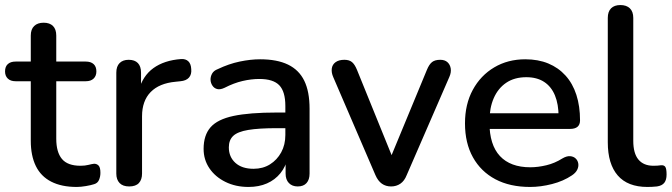

<svg xmlns="http://www.w3.org/2000/svg" viewBox="-25 -732 2664 761"><path d="M279 9Q219 9 178 -12Q137 -33 117 -74Q97 -115 97 -174V-410H37Q17 -410 6 -420.5Q-5 -431 -5 -449Q-5 -468 6 -478Q17 -488 37 -488H97V-591Q97 -616 110.5 -629Q124 -642 148 -642Q172 -642 185 -629Q198 -616 198 -591V-488H315Q335 -488 346 -478Q357 -468 357 -449Q357 -431 346 -420.5Q335 -410 315 -410H198V-182Q198 -129 220.5 -102Q243 -75 294 -75Q312 -75 325.5 -78.5Q339 -82 348 -83Q359 -83 366 -75.5Q373 -68 373 -47Q373 -32 367.5 -19Q362 -6 348 -2Q336 2 315.5 5.5Q295 9 279 9Z M487 7Q462 7 449 -6.5Q436 -20 436 -44V-444Q436 -469 449 -482Q462 -495 485 -495Q509 -495 521.5 -482Q534 -469 534 -444V-371H524Q540 -431 583 -462Q626 -493 693 -498Q711 -499 721.5 -489Q732 -479 733 -458Q735 -437 724 -424.5Q713 -412 690 -410L671 -408Q606 -402 572 -367Q538 -332 538 -271V-44Q538 -20 525.5 -6.5Q513 7 487 7Z M960 9Q909 9 868.5 -11Q828 -31 805 -65Q782 -99 782 -142Q782 -196 809.5 -227.5Q837 -259 900.5 -272.5Q964 -286 1072 -286H1119V-224H1073Q1001 -224 959 -217Q917 -210 899.5 -193.5Q882 -177 882 -148Q882 -110 908 -86.5Q934 -63 980 -63Q1017 -63 1045 -80.5Q1073 -98 1089.5 -128Q1106 -158 1106 -197V-312Q1106 -369 1082 -394Q1058 -419 1003 -419Q971 -419 936.5 -411Q902 -403 865 -384Q848 -376 836 -379Q824 -382 817 -392.5Q810 -403 809.5 -415.5Q809 -428 815.5 -440Q822 -452 838 -458Q882 -479 925 -488Q968 -497 1006 -497Q1073 -497 1116.5 -476Q1160 -455 1181 -412Q1202 -369 1202 -301V-44Q1202 -20 1190 -6.5Q1178 7 1155 7Q1133 7 1120 -6.5Q1107 -20 1107 -44V-109H1116Q1108 -72 1086.5 -45.5Q1065 -19 1033 -5Q1001 9 960 9Z M1525 7Q1504 7 1488.5 -4Q1473 -15 1463 -38L1296 -426Q1288 -444 1290 -460Q1292 -476 1305 -485.5Q1318 -495 1340 -495Q1359 -495 1370 -486Q1381 -477 1390 -455L1541 -83H1513L1667 -455Q1676 -477 1687.5 -486Q1699 -495 1720 -495Q1738 -495 1748.5 -485.5Q1759 -476 1761.5 -460.5Q1764 -445 1756 -427L1587 -38Q1578 -15 1562 -4Q1546 7 1525 7Z M2076 9Q1996 9 1938.5 -21.5Q1881 -52 1849.5 -108.5Q1818 -165 1818 -243Q1818 -319 1849 -376Q1880 -433 1934 -465Q1988 -497 2057 -497Q2108 -497 2148 -480.5Q2188 -464 2216.5 -432.5Q2245 -401 2259.5 -356Q2274 -311 2274 -255Q2274 -238 2264 -229.5Q2254 -221 2234 -221H1898V-283H2206L2189 -269Q2189 -319 2174.5 -354Q2160 -389 2131.5 -407.5Q2103 -426 2061 -426Q2014 -426 1981.5 -404Q1949 -382 1932 -343Q1915 -304 1915 -252V-246Q1915 -158 1956.5 -113.5Q1998 -69 2077 -69Q2107 -69 2140.5 -77Q2174 -85 2204 -104Q2221 -114 2234.5 -113Q2248 -112 2256.5 -104Q2265 -96 2267 -84Q2269 -72 2263 -59.5Q2257 -47 2242 -37Q2208 -14 2163 -2.5Q2118 9 2076 9Z M2541 9Q2463 9 2423.5 -36.5Q2384 -82 2384 -168V-661Q2384 -686 2397 -699Q2410 -712 2434 -712Q2458 -712 2471.5 -699Q2485 -686 2485 -661V-174Q2485 -124 2505.5 -99.5Q2526 -75 2565 -75Q2574 -75 2581 -75.5Q2588 -76 2595 -77Q2607 -78 2612 -70.5Q2617 -63 2617 -40Q2617 -19 2608 -7.5Q2599 4 2579 7Q2570 8 2560 8.5Q2550 9 2541 9Z"/></svg>

Font: Nunito ExtraLight SemiBold
Style: Regular
Weight: 600
Version: Version 3.602